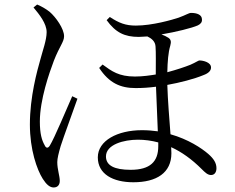

<svg xmlns="http://www.w3.org/2000/svg" viewBox="-20 -786 1040 848"><path d="M217 42C235 42 244 30 244 13C244 -9 233 -38 233 -70C233 -86 239 -110 248 -141C261 -182 303 -295 322 -350L299 -361C276 -309 220 -175 200 -143C192 -130 183 -131 177 -145C165 -166 156 -195 156 -249C156 -346 198 -465 218 -518C243 -582 263 -601 263 -626C263 -659 227 -710 199 -734C181 -748 163 -758 144 -766L128 -753C154 -722 186 -682 186 -644C186 -609 168 -561 159 -526C144 -473 112 -359 112 -236C112 -125 143 -37 169 4C185 29 200 42 217 42ZM593 -623 631 -625C648 -617 666 -604 667 -580C669 -555 668 -503 668 -457C643 -453 611 -448 576 -448C505 -448 474 -471 433 -501L418 -486C462 -419 512 -397 579 -397C610 -397 638 -399 669 -403L677 -206C655 -209 632 -211 607 -211C499 -211 412 -165 412 -91C412 -17 479 19 569 19C672 19 737 -23 737 -109L736 -136C782 -115 827 -83 871 -39C885 -25 897 -13 912 -13C928 -13 936 -26 936 -43C936 -66 924 -85 900 -106C870 -132 811 -171 733 -193C728 -259 721 -344 719 -411C775 -421 837 -437 878 -454C903 -463 912 -475 912 -488C912 -511 877 -519 861 -519C856 -519 848 -512 821 -500C796 -490 760 -478 719 -467C720 -514 723 -554 732 -584C737 -602 735 -611 724 -619C715 -625 704 -630 693 -634C758 -645 827 -662 854 -674C866 -680 873 -688 872 -700C872 -721 850 -729 824 -729C814 -729 802 -720 769 -708C742 -699 653 -673 580 -673C535 -673 506 -684 465 -711L451 -697C491 -642 530 -623 593 -623ZM679 -157V-140C679 -72 643 -36 557 -36C485 -36 448 -55 448 -95C448 -148 527 -169 589 -169C619 -169 649 -165 679 -157Z"/></svg>

Font: Source Han Serif CN
Style: Regular
Weight: 400
Designer: Ryoko NISHIZUKA 西塚涼子 (kana & ideographs); Frank Grießhammer (Latin, Greek & Cyrillic); Wenlong ZHANG 张文龙 (bopomofo); San
Foundry: Adobe
Version: Version 2.003;hotconv 1.1.1;makeotfexe 2.6.0